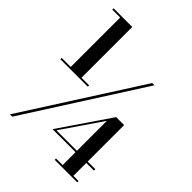

<svg xmlns="http://www.w3.org/2000/svg" viewBox="-252 -938 1173 1173"><g transform="rotate(45 335.0 -351.5)"><path d="M22 -367.5V-356H259V-367.5H193V-806H32V-794.5H100V-367.5ZM521.5 -650 42 100H62L541 -650ZM627 91.5H582V-20H648V-32H582V-347H513L290 -20H489V91.5H432V103H627ZM312 -32 489 -291V-32Z"/></g></svg>

Font: Bodoni* 11pt
Style: Bold
Weight: 700
Version: Version 2.3